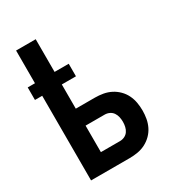

<svg xmlns="http://www.w3.org/2000/svg" viewBox="-178 -838 855 941"><g transform="rotate(-30 250.0 -367.5)"><path d="M59 0V-479H18V-550H59V-735H170V-550H250V-479H170V-342H278Q301 -342 324 -338Q347 -334 367.5 -323.5Q388 -313 404.5 -296.5Q421 -280 431 -259.5Q441 -239 445 -216.5Q449 -194 449 -171Q449 -148 445 -125.5Q441 -103 431 -82.5Q421 -62 404.5 -45.5Q388 -29 367.5 -18.5Q347 -8 324 -4Q301 0 278 0ZM170 -96H278Q292 -96 304.5 -102Q317 -108 324.5 -119Q332 -130 335 -143.5Q338 -157 338 -171Q338 -185 335 -198.5Q332 -212 324.5 -223Q317 -234 304.5 -240Q292 -246 278 -246H170Z"/></g></svg>

Font: Zed Mono
Style: Bold
Weight: 700
Monospace: yes
Designer: Belleve Invis
Foundry: Belleve Invis
Version: Version 1.0.0; ttfautohint (v1.8.4)